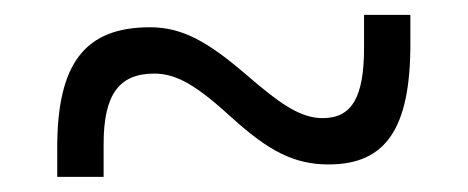

<svg xmlns="http://www.w3.org/2000/svg" viewBox="-20 -474 626 257"><path d="M56.6 -237.3H118.7V-281.2C118.7 -347.2 139.2 -375.5 186.5 -375.5C217.8 -375.5 245.1 -357.9 291.5 -315.4C339.4 -272.5 373 -253.9 419.9 -253.9C496.6 -253.9 529.3 -302.2 529.3 -415V-454.1H467.3V-410.2C467.3 -344.2 451.2 -315.9 412.1 -315.9C382.8 -315.9 356.4 -333.5 309.1 -374.5C257.3 -418.9 223.6 -437.5 180.7 -437.5C93.8 -437.5 56.6 -389.2 56.6 -276.4Z"/></svg>

Font: Cascadia Code PL Light
Style: Regular
Weight: 300
Monospace: yes
Designer: Aaron Bell
Foundry: Saja Typeworks
Version: Version 2404.023